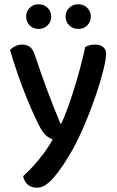

<svg xmlns="http://www.w3.org/2000/svg" viewBox="-20 -686 546 896"><path d="M158 -109Q133 -158 97 -248Q61 -338 27 -452Q36 -463 51 -470.5Q66 -478 83 -478Q105 -478 119 -467.5Q133 -457 142 -431Q169 -350 198 -271.5Q227 -193 262 -109H266Q281 -141 296.5 -184Q312 -227 327 -275Q342 -323 355 -372.5Q368 -422 378 -467Q388 -472 398.5 -475Q409 -478 423 -478Q445 -478 460 -467.5Q475 -457 475 -435Q475 -409 461.5 -355.5Q448 -302 426 -237.5Q404 -173 376 -107Q348 -41 320 10Q270 98 229.5 144Q189 190 153 190Q125 190 108.5 174.5Q92 159 88 136Q104 122 123 102Q142 82 161 59Q180 36 197 11.5Q214 -13 226 -36Q209 -41 193 -55.5Q177 -70 158 -109ZM219 -609Q219 -585 202.5 -568Q186 -551 160 -551Q134 -551 118 -568Q102 -585 102 -609Q102 -632 118 -649Q134 -666 160 -666Q186 -666 202.5 -649Q219 -632 219 -609ZM404 -609Q404 -585 387.5 -568Q371 -551 345 -551Q319 -551 302.5 -568Q286 -585 286 -609Q286 -632 302.5 -649Q319 -666 345 -666Q371 -666 387.5 -649Q404 -632 404 -609Z"/></svg>

Font: Baloo Paaji 2 Medium
Style: Regular
Weight: 500
Designer: Shuchita Grover, Noopur Datye and Ek Type
Foundry: Ek Type
Version: Version 1.640;hotconv 1.0.111;makeotfexe 2.5.65597; ttfautoh